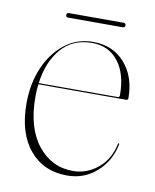

<svg xmlns="http://www.w3.org/2000/svg" viewBox="-66 -567 508 629"><g transform="rotate(10 188.0 -252.5)"><path d="M353.5 -274Q353.5 -268 346.5 -268H55Q52.5 -248 52.5 -226Q52.5 -123.5 98.2 -65.8Q144 -8 215 -8Q261 -8 297.8 -38Q334.5 -68 345.5 -120.5Q346.5 -123.5 347.5 -123.5Q350 -123.5 349.5 -119.5Q338.5 -63.5 297.2 -26.8Q256 10 199 10Q120.5 10 74 -45.8Q27.5 -101.5 27.5 -200Q27.5 -265 50.2 -318.5Q73 -372 113.8 -404Q154.5 -436 208.5 -436Q274 -436 313.8 -390.8Q353.5 -345.5 353.5 -274ZM205.5 -432Q140.5 -432 102.5 -387.5Q64.5 -343 55.5 -272H317.5Q324.5 -272 324.5 -279Q324.5 -350.5 292.5 -391.2Q260.5 -432 205.5 -432ZM105.5 -507.5Q105.5 -515 113.5 -515H294.5Q302.5 -515 302.5 -507.5Q302.5 -500 294.5 -500H113.5Q105.5 -500 105.5 -507.5Z"/></g></svg>

Font: Fraunces 144pt S000 Thin
Style: Regular
Weight: 100
Version: Version 1.000; ttfautohint (v1.8.3)